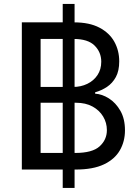

<svg xmlns="http://www.w3.org/2000/svg" viewBox="-20 -838 694 949"><path d="M290 90.8V-818.4H348.6V90.8ZM87.9 0V-727.5H345.7Q421.9 -727.5 471.4 -701.4Q521 -675.3 545.2 -631.6Q569.3 -587.9 569.3 -534.7Q569.3 -487.8 552.7 -457.3Q536.1 -426.8 509 -408.7Q481.9 -390.6 450.2 -381.8V-375Q484.4 -373 518.3 -351.6Q552.2 -330.1 575 -290.5Q597.7 -251 597.7 -193.8Q597.7 -139.2 572.5 -95.2Q547.4 -51.3 493.7 -25.6Q439.9 0 354 0ZM180.7 -82H351.6Q436.5 -82 472.4 -114.7Q508.3 -147.5 508.3 -194.8Q508.3 -231.4 489.7 -262.2Q471.2 -293 437.3 -311.5Q403.3 -330.1 356.4 -330.1H180.7ZM180.7 -408.2H340.8Q379.9 -408.2 411.6 -423.6Q443.4 -439 461.9 -467Q480.5 -495.1 480.5 -532.7Q480.5 -580.1 447.5 -612.8Q414.6 -645.5 343.8 -645.5H180.7Z"/></svg>

Font: Inter Variable LoSnoCo
Style: Regular
Weight: 400
Designer: Rasmus Andersson
Foundry: rsms
Version: Version 4.000;git-a52131595; featfreeze: case,dlig,ss01,ss02